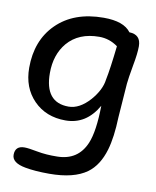

<svg xmlns="http://www.w3.org/2000/svg" viewBox="-82 -579 695 854"><g transform="rotate(10 265.5 -152.0)"><path d="M469.7 -243.7 458.5 -90.3Q455.6 1 438.5 59.1Q416.5 133.3 368.2 168.5Q309.6 210.9 198.7 210.9Q133.8 210.9 89.8 202.6Q28.3 191.4 28.3 155.3Q28.3 114.7 70.8 114.7Q88.4 114.7 129.4 122.6Q170.4 130.4 220.2 129.4Q314 128.4 349.6 44.4Q373 -11.2 374.5 -127Q348.1 -81.1 311.8 -58.1Q275.4 -35.2 228.5 -35.2Q140.1 -35.2 84.7 -91.8Q29.3 -148.4 29.3 -238.3Q29.3 -361.8 105 -437Q183.1 -514.6 317.9 -514.6Q363.3 -514.6 394 -503.7Q424.8 -492.7 440.9 -470.7Q493.2 -469.2 493.2 -416.5Q493.2 -383.8 482.9 -329.6Q471.7 -266.6 469.7 -243.7ZM313 -427.7Q220.2 -427.7 169.4 -368.2Q124 -314 124 -231Q124 -164.6 150.9 -131.3Q177.7 -98.1 231.4 -98.1Q280.8 -98.1 327.1 -149.9Q369.1 -198.2 375 -245.1Q385.3 -294.4 397 -399.9Q377.4 -414.1 356.4 -420.9Q335.4 -427.7 313 -427.7Z"/></g></svg>

Font: Righma Çiddhi
Style: Regular
Weight: 400
Designer: R.S. Wihananto
Foundry: R.S. Wihananto
Version: Version 2.0.1